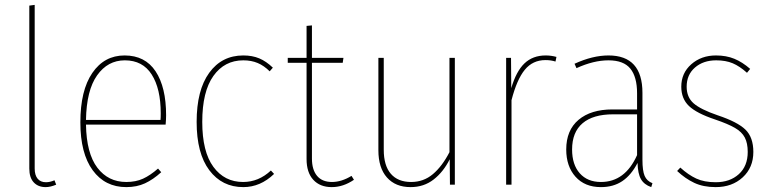

<svg xmlns="http://www.w3.org/2000/svg" viewBox="-20 -756 3159 786"><path d="M100 -66V-733L122 -736V-66Q122 -39 134 -24.5Q146 -10 168 -10Q185 -10 203 -18L210 0Q186 10 167 10Q136 10 118 -9.5Q100 -29 100 -66Z M658 -246H332Q334 -128 378.5 -69.5Q423 -11 497 -11Q536 -11 565.5 -24.5Q595 -38 627 -66L640 -51Q607 -21 573.5 -5.5Q540 10 497 10Q410 10 359.5 -59Q309 -128 309 -255Q309 -386 358 -457.5Q407 -529 490 -529Q574 -529 617 -464Q660 -399 660 -284Q660 -268 658 -246ZM638 -292Q638 -393 601 -451Q564 -509 491 -509Q421 -509 377.5 -447.5Q334 -386 332 -265H637Q638 -273 638 -292Z M1097 -479 1084 -464Q1061 -487 1035 -498Q1009 -509 976 -509Q899 -509 853.5 -445Q808 -381 808 -257Q808 -135 853.5 -73Q899 -11 975 -11Q1039 -11 1089 -58L1102 -44Q1046 10 976 10Q889 10 837 -59Q785 -128 785 -257Q785 -387 836.5 -458Q888 -529 976 -529Q1013 -529 1041.5 -517Q1070 -505 1097 -479Z M1429 -20Q1385 10 1338 10Q1290 10 1262.5 -20Q1235 -50 1235 -105V-499H1158V-519H1235V-650L1257 -652V-519H1386L1383 -499H1257V-107Q1257 -61 1278 -36Q1299 -11 1339 -11Q1378 -11 1419 -36Z M1842 0H1822L1821 -104Q1795 -52 1755 -21Q1715 10 1661 10Q1599 10 1564 -29.5Q1529 -69 1529 -141V-519H1551V-143Q1551 -78 1580 -44.5Q1609 -11 1663 -11Q1714 -11 1752 -43Q1790 -75 1820 -133V-519H1842Z M2258 -523 2254 -504Q2236 -510 2213 -510Q2161 -510 2128.5 -470.5Q2096 -431 2074 -346V0H2052V-519H2072L2073 -395Q2093 -464 2127 -496.5Q2161 -529 2214 -529Q2236 -529 2258 -523Z M2651 -6 2646 10Q2617 0 2604 -22.5Q2591 -45 2590 -89Q2564 -39 2527.5 -14.5Q2491 10 2440 10Q2374 10 2336 -32.5Q2298 -75 2298 -144Q2298 -223 2348.5 -265.5Q2399 -308 2487 -308H2588V-374Q2588 -441 2560.5 -475Q2533 -509 2471 -509Q2410 -509 2340 -477L2332 -495Q2406 -529 2471 -529Q2610 -529 2610 -376V-102Q2610 -57 2619 -36Q2628 -15 2651 -6ZM2588 -121V-288H2490Q2408 -288 2365 -251.5Q2322 -215 2322 -144Q2322 -82 2353.5 -46.5Q2385 -11 2440 -11Q2539 -11 2588 -121Z M3051 -474 3038 -458Q3008 -485 2979.5 -497Q2951 -509 2912 -509Q2859 -509 2825 -479.5Q2791 -450 2791 -401Q2791 -358 2819.5 -333Q2848 -308 2918 -284Q2999 -257 3031.5 -225.5Q3064 -194 3064 -134Q3064 -70 3020.5 -30Q2977 10 2910 10Q2859 10 2822 -7.5Q2785 -25 2752 -56L2765 -70Q2798 -40 2830.5 -25Q2863 -10 2910 -10Q2968 -10 3004.5 -43Q3041 -76 3041 -134Q3041 -170 3029 -193Q3017 -216 2988.5 -232.5Q2960 -249 2907 -267Q2832 -292 2800.5 -322Q2769 -352 2769 -401Q2769 -457 2810 -493Q2851 -529 2911 -529Q2953 -529 2986 -515.5Q3019 -502 3051 -474Z"/></svg>

Font: Fira Sans Condensed Thin
Style: Regular
Weight: 250
Width: 3
Designer: Carrois Corporate & Edenspiekermann AG
Foundry: Carrois Corporate GbR & Edenspiekermann AG
Version: Version 4.203